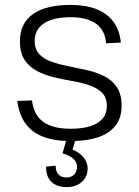

<svg xmlns="http://www.w3.org/2000/svg" viewBox="-20 -567 565 780"><path d="M267 6Q167 6 114 -34Q61 -74 50 -157L110 -159Q117 -100 155.5 -72Q194 -44 267 -44Q338 -44 376 -67.5Q414 -91 414 -136Q414 -171 395 -190Q376 -209 344.5 -220Q313 -231 275 -237.5Q237 -244 199.5 -253Q162 -262 130.5 -278.5Q99 -295 80 -323.5Q61 -352 61 -400Q61 -472 113.5 -509.5Q166 -547 267 -547Q328 -547 371.5 -530Q415 -513 440.5 -479Q466 -445 471 -394L411 -391Q407 -444 370.5 -470.5Q334 -497 267 -497Q196 -497 158.5 -472Q121 -447 121 -401Q121 -366 140.5 -346Q160 -326 191 -315.5Q222 -305 260 -297.5Q298 -290 335.5 -281.5Q373 -273 404.5 -257Q436 -241 455 -212.5Q474 -184 474 -136Q474 -67 421.5 -30.5Q369 6 267 6ZM252 193Q211 193 189 172Q167 151 167 110L206 106Q206 129 217.5 141.5Q229 154 249 154Q270 154 281.5 142Q293 130 293 110Q293 92 278 78Q263 64 234 56L249 3H286L275 41Q303 52 319.5 72.5Q336 93 336 117Q336 151 312.5 172Q289 193 252 193Z"/></svg>

Font: Pathway Extreme 28pt ExtraLight
Style: Regular
Weight: 250
Designer: Eduardo Rodriguez Tunni
Foundry: Eduardo Rodriguez Tunni
Version: Version 1.001;gftools[0.9.26]